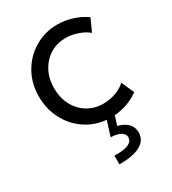

<svg xmlns="http://www.w3.org/2000/svg" viewBox="-183 -624 853 951"><g transform="rotate(-30 243.0 -149.0)"><path d="M233.4 177.7Q322.3 177.7 322.3 131.8Q322.3 113.8 301.3 101.8Q280.3 89.8 246.1 89.8L272.9 4.9Q206.5 -1 153.3 -37.4Q100.1 -73.7 69.6 -132.6Q39.1 -191.4 39.1 -261.7Q39.1 -337.9 74 -398.2Q108.9 -458.5 167.5 -492.4Q226.1 -526.4 294.9 -526.4Q339.4 -526.4 382.1 -512.7Q424.8 -499 457 -475.6L424.8 -404.3Q403.3 -423.8 366.9 -436Q330.6 -448.2 296.9 -448.2Q250 -448.2 210.7 -424.8Q171.4 -401.4 148.2 -358.4Q125 -315.4 125 -259.8Q125 -206.5 147.2 -163.8Q169.4 -121.1 209.2 -96.7Q249 -72.3 298.8 -72.3Q337.4 -72.3 371.6 -85Q405.8 -97.7 426.8 -118.2L459 -45.9Q432.1 -25.4 396 -11.7Q359.9 2 318.8 4.9L302.2 57.1Q338.4 65.9 358.6 86.4Q378.9 106.9 378.9 137.7Q378.9 181.2 337.9 204.6Q296.9 228 216.8 227.5V177.7Z"/></g></svg>

Font: Reddit Sans Fudge
Style: Regular
Weight: 400
Designer: Stephen Hutchings
Foundry: Reddit
Version: Version 1.011